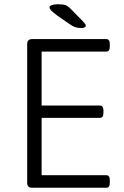

<svg xmlns="http://www.w3.org/2000/svg" viewBox="-20 -884 586 904"><path d="M132 0Q108 0 108 -23V-677Q108 -700 132 -700H480Q497 -700 497 -677V-664Q497 -641 480 -641H176V-387H450Q467 -387 467 -364V-352Q467 -329 450 -329H176V-59H481Q497 -59 497 -36V-23Q497 0 481 0ZM364 -752Q346 -752 334 -756Q322 -760 304 -773L252 -809Q229 -826 221 -834.5Q213 -843 213 -849Q213 -856 224 -860Q235 -864 252 -864Q277 -864 289 -859.5Q301 -855 314 -841L370 -784Q376 -778 380 -772.5Q384 -767 384 -763Q384 -758 378.5 -755Q373 -752 364 -752Z"/></svg>

Font: Asap Light
Style: Regular
Weight: 300
Designer: Pablo Cosgaya
Foundry: Omnibus-Type
Version: Version 3.001